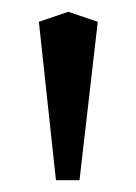

<svg xmlns="http://www.w3.org/2000/svg" viewBox="-20 -744 231 326"><path d="M75 -438 46 -707 96 -724 146 -707 115 -438Z"/></svg>

Font: Alike Angular
Style: Regular
Weight: 400
Designer: Sveta Sebyakina
Foundry: Cyreal (www.cyreal.org)
Version: Version 1.300; ttfautohint (v1.8.4.7-5d5b)